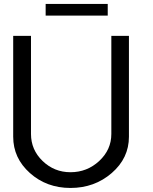

<svg xmlns="http://www.w3.org/2000/svg" viewBox="-20 -929 765 959"><path d="M208 -909.2H518.1V-851.1H208ZM332 9.8Q212.9 9.8 129.4 -64.7Q45.9 -139.2 45.9 -246.1V-750H134.8V-259.8Q134.8 -180.7 192.9 -124.8Q251 -68.8 332 -68.8Q415 -68.8 475.6 -125Q536.1 -181.2 536.1 -259.8V-750H624V-246.1Q624 -139.2 538.1 -64.7Q452.1 9.8 332 9.8Z"/></svg>

Font: ø
Style: ø
Weight: 400
Designer: Samuel Oakes
Foundry: Samuel Oakes
Version: Version 1.000;PS 001.000;hotconv 1.0.88;makeotf.lib2.5.64775